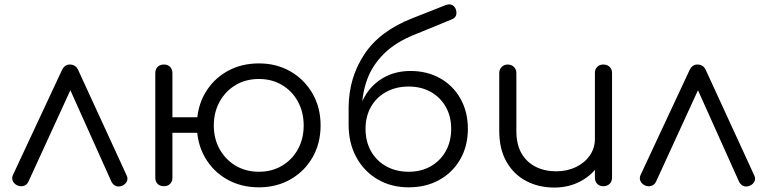

<svg xmlns="http://www.w3.org/2000/svg" viewBox="-20 -837 3449 863"><path d="M294 -547Q306 -547 316 -541Q326 -535 332 -521L549 -49Q556 -35 550.5 -22.5Q545 -10 531 -3Q515 4 502 -0.5Q489 -5 481 -20L274 -481H319L108 -21Q101 -6 86.5 -1.5Q72 3 57 -4Q43 -11 37.5 -23.5Q32 -36 38 -50L258 -521Q270 -547 294 -547Z M717 0Q699 0 688.5 -10.5Q678 -21 678 -38V-508Q678 -526 688.5 -536.5Q699 -547 717 -547Q734 -547 744.5 -536.5Q755 -526 755 -508V-38Q755 -21 744.5 -10.5Q734 0 717 0ZM742 -240Q727 -240 717 -249.5Q707 -259 707 -275Q707 -291 717 -300.5Q727 -310 742 -310H887Q903 -310 912.5 -300.5Q922 -291 922 -275Q922 -259 912.5 -249.5Q903 -240 887 -240ZM1144 5Q1063 5 1000 -31Q937 -67 901 -130Q865 -193 865 -273Q865 -354 901 -417Q937 -480 1000 -516Q1063 -552 1144 -552Q1223 -552 1285.5 -516Q1348 -480 1384.5 -417Q1421 -354 1421 -273Q1421 -193 1385 -130Q1349 -67 1286 -31Q1223 5 1144 5ZM1144 -65Q1202 -65 1247.5 -92Q1293 -119 1319 -166Q1345 -213 1345 -273Q1345 -333 1319 -380.5Q1293 -428 1247.5 -455Q1202 -482 1144 -482Q1085 -482 1039.5 -455Q994 -428 967.5 -380.5Q941 -333 941 -273Q941 -213 967.5 -166Q994 -119 1039.5 -92Q1085 -65 1144 -65Z M1817 5Q1738 5 1677 -31Q1616 -67 1581.5 -130.5Q1547 -194 1547 -276H1588Q1588 -347 1618.5 -401.5Q1649 -456 1702.5 -487Q1756 -518 1825 -518Q1900 -518 1958.5 -485Q2017 -452 2050 -393Q2083 -334 2083 -258Q2083 -181 2049 -121.5Q2015 -62 1955 -28.5Q1895 5 1817 5ZM1817 -65Q1873 -65 1916 -89.5Q1959 -114 1983.5 -157.5Q2008 -201 2008 -258Q2008 -314 1983.5 -357Q1959 -400 1916 -424Q1873 -448 1817 -448Q1760 -448 1716 -424Q1672 -400 1647.5 -357Q1623 -314 1623 -258Q1623 -201 1647.5 -157.5Q1672 -114 1716 -89.5Q1760 -65 1817 -65ZM1547 -273V-355Q1548 -488 1618 -593.5Q1688 -699 1836 -756L1983 -814Q1999 -820 2011 -815Q2023 -810 2029 -795Q2034 -779 2029.5 -767Q2025 -755 2006 -748L1850 -684Q1762 -650 1708.5 -598Q1655 -546 1631 -481.5Q1607 -417 1607 -345L1608 -273Z M2472 6Q2401 6 2345 -23.5Q2289 -53 2256.5 -110Q2224 -167 2224 -249V-509Q2224 -525 2235 -536Q2246 -547 2262 -547Q2279 -547 2290 -536Q2301 -525 2301 -509V-249Q2301 -187 2324.5 -147Q2348 -107 2388.5 -87Q2429 -67 2480 -67Q2529 -67 2568.5 -86Q2608 -105 2631 -138Q2654 -171 2654 -213H2709Q2706 -150 2674.5 -100.5Q2643 -51 2590 -22.5Q2537 6 2472 6ZM2692 0Q2675 0 2664.5 -10.5Q2654 -21 2654 -39V-509Q2654 -526 2664.5 -536.5Q2675 -547 2692 -547Q2709 -547 2720 -536.5Q2731 -526 2731 -509V-39Q2731 -21 2720 -10.5Q2709 0 2692 0Z M3115 -547Q3127 -547 3137 -541Q3147 -535 3153 -521L3370 -49Q3377 -35 3371.5 -22.5Q3366 -10 3352 -3Q3336 4 3323 -0.5Q3310 -5 3302 -20L3095 -481H3140L2929 -21Q2922 -6 2907.5 -1.5Q2893 3 2878 -4Q2864 -11 2858.5 -23.5Q2853 -36 2859 -50L3079 -521Q3091 -547 3115 -547Z"/></svg>

Font: Comfortaa
Style: Regular
Weight: 400
Designer: Johan Aakerlund
Foundry: Johan Aakerlund
Version: Version 3.104; ttfautohint (v1.8.1.43-b0c9)